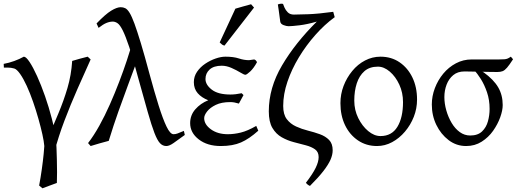

<svg xmlns="http://www.w3.org/2000/svg" viewBox="-25 -776 2799 1040"><path d="M187 229Q195 187 201.5 140.5Q208 94 211.5 58Q215 22 215 15Q213 -10 204.5 -48.5Q196 -87 183 -133Q170 -179 154 -225Q138 -271 120 -310.5Q102 -350 84 -375.5Q66 -401 52 -405Q35 -410 15.5 -410Q-4 -410 -4 -410L-5 -430Q23 -435 52 -445.5Q81 -456 104 -469Q116 -469 135 -440.5Q154 -412 176 -363.5Q198 -315 219 -255Q240 -195 256 -132.5Q272 -70 279 -13Q280 -3 281 25Q282 53 283 88Q284 123 284 157Q284 191 283 215Q265 222 243.5 229.5Q222 237 205 244Q201 240 187 229ZM230 -17Q262 -92 291 -161Q320 -230 340.5 -299.5Q361 -369 366 -446Q386 -452 409.5 -458.5Q433 -465 450 -469L466 -454Q432 -379 394.5 -294Q357 -209 324 -122Q291 -35 270 46Q270 46 262 34.5Q254 23 244.5 8.5Q235 -6 230 -17Z M976 -45Q939 -18 915.5 -1.5Q892 15 876 15Q856 15 841.5 -0.5Q827 -16 811.5 -56Q796 -96 775 -170Q754 -244 721 -363Q695 -462 675 -521.5Q655 -581 640 -611Q625 -641 612 -650Q599 -659 586 -659Q569 -659 551 -651.5Q533 -644 509 -625L498 -649Q546 -699 577 -718Q608 -737 629 -737Q642 -737 653.5 -731.5Q665 -726 677 -706.5Q689 -687 703.5 -647.5Q718 -608 738 -542Q758 -476 785 -375Q811 -279 834 -205.5Q857 -132 877 -90.5Q897 -49 915 -49Q926 -49 936.5 -53Q947 -57 971 -67ZM564 -13Q545 -8 514.5 0.5Q484 9 466 15L452 -1Q483 -41 513 -95Q543 -149 570 -210Q597 -271 620.5 -332.5Q644 -394 662 -448.5Q680 -503 691 -544Q698 -538 704.5 -518.5Q711 -499 715.5 -480.5Q720 -462 721 -457Q694 -384 668 -314Q642 -244 616 -171Q590 -98 564 -13Z M1304 -371Q1297 -371 1276.5 -383.5Q1256 -396 1229 -408Q1202 -420 1176 -420Q1133 -420 1110.5 -399.5Q1088 -379 1088 -348Q1088 -317 1122 -290.5Q1156 -264 1223 -264Q1251 -264 1284 -271L1294 -261L1269 -215Q1255 -219 1244.5 -221Q1234 -223 1222 -223Q1175 -223 1144 -208Q1113 -193 1097 -172.5Q1081 -152 1081 -136Q1081 -102 1117.5 -75.5Q1154 -49 1209 -49Q1243 -49 1279.5 -58Q1316 -67 1363 -94L1374 -68Q1325 -24 1280.5 -4.5Q1236 15 1171 15Q1098 15 1051.5 -21Q1005 -57 1005 -109Q1005 -152 1033 -184Q1061 -216 1103 -233Q1067 -247 1046 -271Q1025 -295 1025 -331Q1025 -362 1042.5 -387.5Q1060 -413 1087 -431Q1114 -449 1143 -459Q1172 -469 1196 -469Q1240 -469 1268.5 -459.5Q1297 -450 1324 -450Q1326 -450 1337.5 -452Q1349 -454 1352 -454Q1358 -452 1361.5 -448Q1365 -444 1367 -439Q1349 -406 1330 -388.5Q1311 -371 1304 -371ZM1191 -529Q1183 -531 1178 -534.5Q1173 -538 1165 -546L1250 -729Q1266 -734 1291.5 -741Q1317 -748 1335 -753L1351 -735Z M1509 -202Q1509 -156 1528.5 -130.5Q1548 -105 1578.5 -91Q1609 -77 1643 -68.5Q1677 -60 1707.5 -49Q1738 -38 1757.5 -18Q1777 2 1777 38Q1777 62 1765.5 88.5Q1754 115 1727.5 149.5Q1701 184 1654 231Q1641 226 1632 214Q1669 166 1685 133Q1701 100 1701 75Q1701 47 1681.5 33Q1662 19 1631.5 11Q1601 3 1566.5 -6Q1532 -15 1501 -32.5Q1470 -50 1450.5 -83Q1431 -116 1431 -173Q1431 -300 1502.5 -421.5Q1574 -543 1691 -659Q1639 -644 1597.5 -639Q1556 -634 1538 -634Q1527 -634 1511 -640Q1495 -646 1493 -659Q1493 -659 1490.5 -677.5Q1488 -696 1485 -718.5Q1482 -741 1480 -752Q1485 -754 1490 -755Q1495 -756 1499 -756Q1503 -756 1508 -755Q1510 -749 1516 -735Q1522 -721 1534 -709Q1546 -697 1567 -697Q1592 -697 1646 -699Q1700 -701 1780 -712Q1781 -706 1784 -697.5Q1787 -689 1788 -683Q1733 -643 1683 -586.5Q1633 -530 1594 -465.5Q1555 -401 1532 -333.5Q1509 -266 1509 -202Z M2017 15Q1959 15 1914 -15.5Q1869 -46 1844 -98Q1819 -150 1819 -217Q1819 -266 1836 -310.5Q1853 -355 1883 -391.5Q1913 -428 1952.5 -448.5Q1992 -469 2036 -469Q2095 -469 2139.5 -438.5Q2184 -408 2209 -356Q2234 -304 2234 -237Q2234 -188 2216.5 -143.5Q2199 -99 2168.5 -63Q2138 -27 2099 -6Q2060 15 2017 15ZM2022 -415Q1977 -415 1949 -390.5Q1921 -366 1907.5 -324.5Q1894 -283 1894 -231Q1894 -180 1915.5 -136.5Q1937 -93 1969.5 -66Q2002 -39 2036 -39Q2097 -39 2127.5 -89Q2158 -139 2158 -223Q2158 -274 2138 -317.5Q2118 -361 2086.5 -388Q2055 -415 2022 -415Z M2491 -389Q2454 -389 2430 -369Q2406 -349 2394 -317.5Q2382 -286 2382 -250Q2382 -215 2392.5 -178Q2403 -141 2421.5 -110Q2440 -79 2465.5 -60.5Q2491 -42 2522 -42Q2563 -42 2586 -64Q2609 -86 2618 -119Q2627 -152 2627 -186Q2627 -235 2613 -276Q2599 -317 2579.5 -348Q2560 -379 2543 -396Q2544 -396 2554 -394.5Q2564 -393 2576 -390.5Q2588 -388 2595 -384Q2649 -345 2673.5 -303Q2698 -261 2698 -207Q2698 -178 2684.5 -140.5Q2671 -103 2646 -67.5Q2621 -32 2584 -8.5Q2547 15 2500 15Q2447 15 2405 -17Q2363 -49 2338.5 -99.5Q2314 -150 2314 -210Q2314 -255 2330.5 -298.5Q2347 -342 2376 -377Q2405 -412 2444.5 -433Q2484 -454 2530 -454Q2572 -454 2605.5 -454Q2639 -454 2679 -454Q2699 -454 2708.5 -455Q2718 -456 2725 -459Q2732 -462 2742 -469L2754 -455Q2734 -424 2721.5 -409.5Q2709 -395 2697.5 -390.5Q2686 -386 2669 -386Q2651 -386 2625 -386.5Q2599 -387 2572.5 -387.5Q2546 -388 2524 -388.5Q2502 -389 2491 -389Z"/></svg>

Font: ChillKai
Style: Regular
Weight: 400
Designer: ChillType
Foundry: 寒蝉字型
Version: Version 2.000